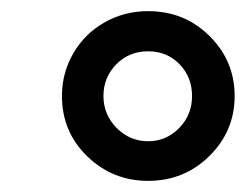

<svg xmlns="http://www.w3.org/2000/svg" viewBox="-20 -716 445 348"><path d="M405.3 -542Q405.3 -478.5 359.6 -433.3Q314 -388.2 248.5 -388.2Q184.1 -388.2 138.2 -432.6Q92.3 -477.1 92.3 -542Q92.3 -584 113 -619.6Q133.8 -655.3 169.7 -675.5Q205.6 -695.8 248.5 -695.8Q314.5 -695.8 359.9 -650.6Q405.3 -605.5 405.3 -542ZM328.1 -542Q328.1 -576.2 305.4 -599.6Q282.7 -623 248.5 -623Q213.9 -623 190.7 -599.4Q167.5 -575.7 167.5 -542Q167.5 -508.3 191.4 -484.1Q215.3 -460 248.5 -460Q281.2 -460 304.7 -483.9Q328.1 -507.8 328.1 -542Z"/></svg>

Font: Liberation Sans
Style: Bold Italic
Weight: 700
Italic angle: -12°
Designer: Steve Matteson
Foundry: Ascender Corporation
Version: Version 2.1.5